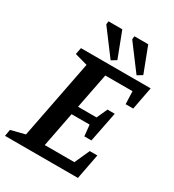

<svg xmlns="http://www.w3.org/2000/svg" viewBox="-206 -923 938 1033"><g transform="rotate(30 262.5 -406.0)"><path d="M-13 0 -6 -41 81 -63 176 -550 97 -572 105 -613H538L511 -472H464L461 -551H292L249 -332H364L394 -398H439L402 -211H358L351 -280H239L197 -64H381L423 -157H470L440 0ZM437 -636 320 -792 322 -812H408L468 -655ZM276 -636 159 -792 161 -812H247L307 -655Z"/></g></svg>

Font: Manuale SemiBold
Style: Italic
Weight: 600
Italic angle: -11°
Designer: Eduardo Tunni / Pablo Cosgaya
Foundry: Eduardo Tunni / Pablo Cosgaya
Version: Version 1.002